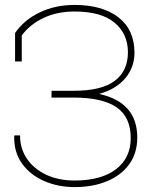

<svg xmlns="http://www.w3.org/2000/svg" viewBox="-20 -741 631 771"><path d="M279.3 10.3Q213.9 10.3 158.2 -13.7Q102.5 -37.6 69.1 -83.3Q35.6 -128.9 37.1 -194.3L38.1 -197.3H60.5Q60.5 -144 88.4 -103.3Q116.2 -62.5 165.5 -39.3Q214.8 -16.1 279.3 -16.1Q386.2 -16.1 445.6 -61.3Q504.9 -106.4 504.9 -186.5Q504.9 -271.5 447.8 -310.3Q390.6 -349.1 276.9 -349.1H187V-376.5H276.9Q388.2 -376.5 440.9 -416.5Q493.7 -456.5 493.7 -530.8Q493.7 -605.5 439.9 -650.1Q386.2 -694.8 279.3 -694.8Q209 -694.8 154.3 -668.7Q99.6 -642.6 67.4 -598.6V-494.1H40.5V-608.4Q76.2 -660.6 138.9 -690.9Q201.7 -721.2 279.3 -721.2Q391.1 -721.2 455.6 -671.4Q520 -621.6 520 -528.8Q520 -471.2 483.2 -427Q446.3 -382.8 377.9 -363.8Q531.2 -330.6 531.2 -188.5Q531.2 -126.5 499.3 -82Q467.3 -37.6 410.6 -13.7Q354 10.3 279.3 10.3Z"/></svg>

Font: Roboto Slab Thin
Style: Regular
Weight: 100
Designer: Google
Version: Version 2.000; ttfautohint (v1.8.1.43-b0c9)